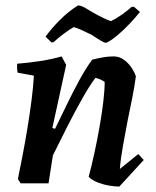

<svg xmlns="http://www.w3.org/2000/svg" viewBox="-20 -676 575 708"><path d="M420 12Q404 12 383 8.5Q362 5 341 -3Q320 -11 307 -24Q318 -65 328.5 -113.5Q339 -162 347.5 -210.5Q356 -259 361 -301.5Q366 -344 366 -374Q352 -384 332 -389Q310 -360 283 -312Q256 -264 228 -209Q200 -154 175 -103L159 0H56L46 -16Q53 -50 62.5 -99Q72 -148 81 -202.5Q90 -257 96.5 -308Q103 -359 105 -397L45 -408Q42 -423 43 -441Q82 -444 126 -450.5Q170 -457 207 -468L224 -437L173 -204L183 -201Q205 -246 228 -293.5Q251 -341 274 -383Q297 -425 320 -456Q340 -461 359.5 -464.5Q379 -468 399 -468Q421 -468 438.5 -454.5Q456 -441 467 -423.5Q478 -406 481 -394Q476 -358 468 -316.5Q460 -275 451 -233Q442 -185 433.5 -138.5Q425 -92 422 -53L490 -108L510 -86ZM169 -520 148 -541Q168 -569 200 -601.5Q232 -634 268 -656Q278 -656 294 -647Q310 -638 326 -628Q342 -619 359.5 -610.5Q377 -602 389 -598Q408 -607 428.5 -621.5Q449 -636 466 -651H474L496 -632Q481 -613 458.5 -589Q436 -565 412 -545Q388 -525 371 -518Q365 -518 350 -527Q335 -536 319 -547Q301 -556 282.5 -564.5Q264 -573 252 -576Q237 -568 215 -551.5Q193 -535 177 -520Z"/></svg>

Font: Labrada SemiBold
Style: Italic
Weight: 600
Italic angle: -7°
Designer: Mercedes Jáuregui
Foundry: Omnibus-Type Team
Version: Version 1.000; ttfautohint (v1.8.4.7-5d5b)